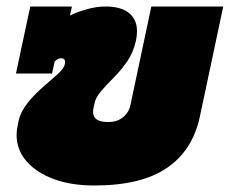

<svg xmlns="http://www.w3.org/2000/svg" viewBox="-20 -560 706 590"><path d="M270 10Q198 10 144.5 -10Q91 -30 61 -65Q31 -100 31 -145Q31 -159 34 -172L37 -188Q44 -218 65.5 -244.5Q87 -271 112 -292.5Q137 -314 156.5 -331.5Q176 -349 179 -362Q180 -365 180 -370Q180 -381 167 -381Q158 -381 148 -371L140 -334H29L73 -540H201L195 -512Q211 -521 243 -530.5Q275 -540 304 -540Q352 -540 376.5 -520Q401 -500 401 -464Q401 -451 398 -436Q390 -399 371 -371.5Q352 -344 330 -322Q308 -300 291 -280.5Q274 -261 270 -241L268 -231Q267 -227 266.5 -223.5Q266 -220 266 -216Q266 -185 312 -185Q341 -185 359 -200.5Q377 -216 381 -238L445 -540H666L594 -201Q572 -98 493 -44Q414 10 270 10Z"/></svg>

Font: Kanit Black
Style: Italic
Weight: 900
Italic angle: -12°
Designer: Katatrad Team
Foundry: CadsonDemak
Version: Version 2.000; ttfautohint (v1.8.3)